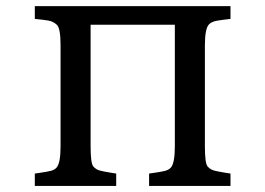

<svg xmlns="http://www.w3.org/2000/svg" viewBox="-20 -610 871 630"><path d="M94.2 -40.5 111.3 -43Q132.3 -45.9 145.5 -49.1Q158.7 -52.2 166 -60.5Q178.7 -75.7 178.7 -129.9V-460.9Q178.7 -516.6 167 -528.1Q155.3 -539.6 138.7 -542.5Q122.1 -545.4 94.2 -547.9V-589.8H736.3V-547.9Q708.5 -544.9 691.9 -542Q675.3 -539.1 666.5 -530.8Q652.3 -517.6 652.3 -460.9V-129.9Q652.3 -74.2 661.1 -64Q669.9 -53.7 682.9 -50.3Q695.8 -46.9 717.3 -43.5L736.3 -40.5V0H469.2V-40.5L486.3 -43Q507.3 -45.9 520.5 -49.1Q533.7 -52.2 541 -60.5Q553.7 -75.7 553.7 -129.9V-528.8H277.3V-129.9Q277.3 -74.2 286.1 -64Q294.9 -53.7 307.9 -50.3Q320.8 -46.9 342.3 -43.5L361.3 -40.5V0H94.2Z"/></svg>

Font: Metamorphous
Style: Regular
Weight: 400
Designer: James Grieshaber
Foundry: James Grieshaber
Version: Version 1.001